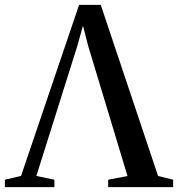

<svg xmlns="http://www.w3.org/2000/svg" viewBox="-42 -769 732 789"><path d="M-22 0V-30.5L44.5 -46L283 -749H372L607.5 -46L669.5 -30.5V0H402.5V-30.5L482 -45.5L320 -581.5L299 -663.5L276 -581L107.5 -46L181.5 -30.5V0Z"/></svg>

Font: Merriweather 96pt Medium
Style: Regular
Weight: 500
Version: Version 2.100